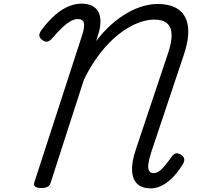

<svg xmlns="http://www.w3.org/2000/svg" viewBox="-20 -1022 1098 1059"><path d="M812 17Q764 17 737.5 -7.5Q711 -32 708.5 -81Q706 -130 730 -200L906 -726Q927 -787 926.5 -829Q926 -871 902.5 -892.5Q879 -914 830 -914Q799 -914 761.5 -902.5Q724 -891 683 -866.5Q642 -842 600 -803Q558 -764 518 -709Q478 -654 443 -583L259 -13Q255 1 243 8Q231 15 208 15Q186 15 175 8Q164 1 169 -15L434 -831Q448 -875 442.5 -896Q437 -917 409 -917Q391 -917 370 -905.5Q349 -894 324.5 -871Q300 -848 270 -813Q255 -795 241 -792.5Q227 -790 212 -802Q198 -813 197 -825Q196 -837 207 -854Q248 -909 286.5 -941.5Q325 -974 361 -988Q397 -1002 429 -1002Q463 -1002 486.5 -990.5Q510 -979 521.5 -958.5Q533 -938 534 -909.5Q535 -881 526 -846L510 -795Q551 -849 595.5 -888Q640 -927 684.5 -952Q729 -977 770.5 -988.5Q812 -1000 847 -1000Q925 -1000 967.5 -967.5Q1010 -935 1017 -873Q1024 -811 995 -723L815 -185Q802 -145 798.5 -119Q795 -93 802.5 -80Q810 -67 826 -67Q840 -67 854.5 -76Q869 -85 886 -104.5Q903 -124 925 -155Q937 -172 948.5 -175.5Q960 -179 976 -170Q992 -161 995.5 -148Q999 -135 990 -119Q974 -92 954 -67Q934 -42 911 -23.5Q888 -5 863 6Q838 17 812 17Z"/></svg>

Font: Playwrite SK
Style: Regular
Weight: 400
Designer: Veronika Burian, José Scaglione
Foundry: TypeTogether
Version: Version 1.002